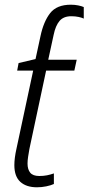

<svg xmlns="http://www.w3.org/2000/svg" viewBox="-20 -786 376 816"><path d="M137 10Q92 10 66.5 -13Q41 -36 41 -84Q41 -114 50 -154L121 -486H53L59 -518L131 -535L152 -632Q165 -694 193 -730Q221 -766 281 -766Q298 -766 312.5 -763Q327 -760 336 -756V-707Q328 -711 314 -714Q300 -717 283 -717Q250 -717 233 -697Q216 -677 208 -638L185 -532H306L296 -486H176L105 -153Q102 -136 99.5 -120Q97 -104 97 -91Q97 -66 108.5 -52Q120 -38 147 -38Q165 -38 180 -41Q195 -44 209 -49V-4Q196 2 176.5 6Q157 10 137 10Z"/></svg>

Font: Noto Sans SemiCondensed Light
Style: Italic
Weight: 300
Width: 4
Italic angle: -12°
Designer: Monotype Design Team
Foundry: Monotype Imaging Inc.
Version: Version 2.013; ttfautohint (v1.8.4.7-5d5b)